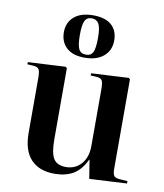

<svg xmlns="http://www.w3.org/2000/svg" viewBox="-89 -872 821 959"><g transform="rotate(10 321.5 -392.5)"><path d="M252 14Q174 14 132 -31Q90 -76 90 -165V-442Q90 -474 84 -485.5Q78 -497 57 -499L24 -501L25 -512L215 -522L222 -516V-156Q222 -85 240 -57Q258 -29 302 -29Q350 -29 380 -63Q410 -97 410 -155V-441Q410 -472 404.5 -484.5Q399 -497 378 -499L345 -501L346 -512L535 -522L542 -516V-65Q542 -39 548 -28.5Q554 -18 575 -16L618 -13V-1L428 9L413 -85H411Q385 -31 346.5 -8.5Q308 14 252 14ZM300 -583Q239 -583 207.5 -612.5Q176 -642 176 -691Q176 -740 210 -769.5Q244 -799 306 -799Q368 -799 399.5 -771Q431 -743 431 -693Q431 -643 396 -613Q361 -583 300 -583ZM304 -599Q329 -599 339 -619Q349 -639 349 -692Q349 -744 337.5 -763.5Q326 -783 302 -783Q277 -783 267 -762.5Q257 -742 257 -692Q257 -639 267.5 -619Q278 -599 304 -599Z"/></g></svg>

Font: Literata 72pt SemiBold
Style: Regular
Weight: 600
Designer: Latin by Veronika Burian and Jose Scaglione. Greek by Irene Vlachou. Cyrillic by Vera Evstafieva.
Foundry: TypeTogether
Version: Version 3.002